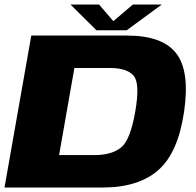

<svg xmlns="http://www.w3.org/2000/svg" viewBox="-21 -833 872 853"><path d="M-1 0 118 -675H542.5Q701 -675 762 -596Q823 -517 797 -338Q770.5 -154.5 682.2 -77.2Q594 0 435.5 0ZM241.5 -144H399Q474 -144 516 -177Q558 -210 580 -338Q602 -464 572 -497.5Q542 -531 467.5 -531H309.5ZM407.5 -698.5 292 -813H419L482.5 -739L569.5 -813H698L542 -698.5Z"/></svg>

Font: Anybody ExtraExpanded ExtraBold
Style: Italic
Weight: 800
Width: 8
Italic angle: -10°
Designer: Tyler Finck
Foundry: Etcetera Type Company
Version: Version 1.010; ttfautohint (v1.8.3) -l 8 -r 50 -G 200 -x 14 